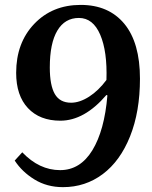

<svg xmlns="http://www.w3.org/2000/svg" viewBox="-20 -749 619 783"><path d="M236.8 14.2Q171.4 14.2 120.6 -17.1Q69.8 -48.3 40 -94.2L70.8 -127.9Q140.1 -55.2 225.1 -55.2Q307.1 -55.2 356.7 -136.2Q406.2 -217.3 418 -359.9L414.1 -361.8Q324.2 -256.8 226.1 -256.8Q142.1 -256.8 94 -308.1Q45.9 -359.4 45.9 -452.1Q45.9 -574.2 119.6 -651.6Q193.4 -729 309.1 -729Q423.3 -729 487.1 -651.9Q550.8 -574.7 550.8 -428.2Q550.8 -293.9 510.5 -193.1Q470.2 -92.3 399.2 -39.1Q328.1 14.2 236.8 14.2ZM270 -330.1Q304.7 -330.1 343.3 -354.7Q381.8 -379.4 414.1 -422.9Q418 -539.1 388.7 -607.4Q359.4 -675.8 301.8 -675.8Q244.6 -675.8 213.9 -624.3Q183.1 -572.8 183.1 -474.1Q183.1 -400.9 203.6 -365.5Q224.1 -330.1 270 -330.1Z"/></svg>

Font: Literata SemiBold
Style: Italic
Weight: 650
Italic angle: -2.39999°
Designer: Latin by Veronika Burian and Jose Scaglione. Greek by Irene Vlachou. Cyrillic by Vera Evstafieva
Foundry: TypeTogether
Version: Version 3.021